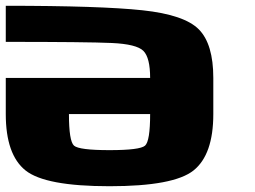

<svg xmlns="http://www.w3.org/2000/svg" viewBox="-20 -645 884 665"><path d="M218.8 -250Q218.8 -156.2 236.3 -140.6Q253.9 -125 359.4 -125Q464.8 -125 482.4 -140.6Q500 -156.2 500 -250ZM718.8 -375V-250Q718.8 -109.4 650.4 -54.7Q582 0 359.4 0Q136.7 0 68.4 -54.7Q0 -109.4 0 -250V-375H500Q500 -445.3 476.6 -468.8Q453.1 -492.2 367.2 -496.1Q281.2 -500 0 -500V-625Q328.1 -625 473.6 -609.4Q619.1 -593.8 668.9 -543Q718.8 -492.2 718.8 -375Z"/></svg>

Font: CraftyPE
Style: Regular
Weight: 400
Designer: Erek Butcher
Foundry: Haunted Coop
Version: Version 0.018;April 4, 2024;FontCreator 15.0.0.2962 64-bit